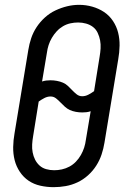

<svg xmlns="http://www.w3.org/2000/svg" viewBox="-20 -766 540 794"><path d="M202 8Q174 8 147 2Q120 -4 98.5 -18.5Q77 -33 62 -55.5Q47 -78 40.5 -104Q34 -130 34.5 -158Q35 -186 40 -214L97 -559Q101 -584 109 -608Q117 -632 131.5 -654Q146 -676 166 -694Q186 -712 209.5 -723Q233 -734 257.5 -740Q282 -746 307 -746Q335 -746 361.5 -738.5Q388 -731 410 -716.5Q432 -702 447 -679.5Q462 -657 468.5 -631Q475 -605 474.5 -577Q474 -549 469 -521L412 -176Q408 -151 400 -127Q392 -103 378 -81Q364 -59 344 -41Q324 -23 300.5 -12Q277 -1 252 3.5Q227 8 202 8ZM320 -368Q333 -368 345.5 -374.5Q358 -381 369 -389L392 -532Q395 -549 396 -566Q397 -583 394 -599Q391 -615 384 -630Q377 -645 364.5 -654.5Q352 -664 336 -668.5Q320 -673 303 -673Q287 -673 271 -669.5Q255 -666 240.5 -657.5Q226 -649 214.5 -636.5Q203 -624 194.5 -609.5Q186 -595 181 -579.5Q176 -564 174 -548L154 -429Q163 -432 171.5 -433Q180 -434 189 -434Q202 -434 215.5 -431.5Q229 -429 240.5 -424Q252 -419 261 -410.5Q270 -402 278.5 -393Q287 -384 297 -376Q307 -368 320 -368ZM204 -62Q220 -62 236 -65.5Q252 -69 267 -77Q282 -85 294 -97.5Q306 -110 314.5 -125Q323 -140 328 -155.5Q333 -171 335 -187L355 -306Q346 -303 337.5 -302Q329 -301 320 -301Q307 -301 293.5 -303.5Q280 -306 269 -311Q258 -316 248.5 -324.5Q239 -333 230.5 -342Q222 -351 212 -359Q202 -367 189 -367Q176 -367 163.5 -360.5Q151 -354 140 -346L117 -203Q114 -186 113 -169Q112 -152 115 -136Q118 -120 125 -106Q132 -92 143.5 -81.5Q155 -71 171 -66.5Q187 -62 204 -62Z"/></svg>

Font: Iosevka Slab
Style: Italic
Weight: 400
Italic angle: -9°
Monospace: yes
Designer: Belleve Invis
Foundry: Belleve Invis
Version: Version 11.1.0; ttfautohint (v1.8.3)